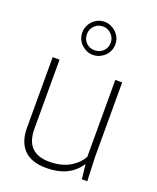

<svg xmlns="http://www.w3.org/2000/svg" viewBox="-147 -876 796 971"><g transform="rotate(20 251.5 -390.0)"><path d="M220 8Q139 8 99.5 -33.5Q60 -75 60 -150V-530H97V-160Q97 -91 129.5 -59Q162 -27 223 -27Q259 -27 287.5 -34.5Q316 -42 337 -55Q358 -68 373 -83.5Q388 -99 397 -116V-530H434V-130L439 0H410L401 -79Q345 8 220 8ZM247 -610Q229 -610 213 -617Q197 -624 184.5 -636Q172 -648 165 -664Q158 -680 158 -699Q158 -716 164.5 -732Q171 -748 183 -760.5Q195 -773 211 -780.5Q227 -788 247 -788Q264 -788 280 -781Q296 -774 308.5 -762Q321 -750 328.5 -734Q336 -718 336 -699Q336 -681 329 -664.5Q322 -648 309.5 -636Q297 -624 281 -617Q265 -610 247 -610ZM247 -635Q274 -635 292.5 -653Q311 -671 311 -699Q311 -725 292 -744Q273 -763 247 -763Q220 -763 201.5 -744.5Q183 -726 183 -699Q183 -671 201 -653Q219 -635 247 -635Z"/></g></svg>

Font: Tanohe Sans ExtraLight
Style: Regular
Weight: 250
Designer: Village Type and Design LLC & Cristiano Sobral
Foundry: Cooper Hewitt Smithsonian Design Museum
Version: Version 1.00;May 30, 2020;FontCreator 12.0.0.2522 64-bit; tt